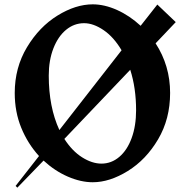

<svg xmlns="http://www.w3.org/2000/svg" viewBox="-20 -821 855 886"><path d="M52 37 160 -101Q108 -158 78 -231.5Q48 -305 48 -392Q48 -509 104.5 -603Q161 -697 245 -749Q329 -801 408 -801Q462 -801 520 -775Q578 -749 629 -702L706 -800L791 -719L698 -621Q765 -518 765 -392Q765 -272 709.5 -178Q654 -84 570 -32Q486 20 408 20Q353 20 293 -6Q233 -32 181 -80L60 45ZM254 -221 541 -589Q505 -650 458 -682Q411 -714 368 -714Q322 -714 285 -683.5Q248 -653 226.5 -598Q205 -543 205 -472Q205 -327 254 -221ZM448 -66Q494 -66 530.5 -97Q567 -128 587.5 -184Q608 -240 608 -312Q608 -415 581 -499L277 -180Q313 -124 359 -95Q405 -66 448 -66Z"/></svg>

Font: Tiejili SC
Style: Regular
Weight: 400
Designer: Buernia
Foundry: Ershou Xiaoxi Press
Version: Version 1.100